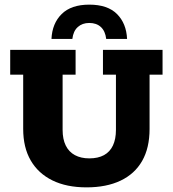

<svg xmlns="http://www.w3.org/2000/svg" viewBox="-20 -798 746 828"><path d="M353 10Q267 10 206 -20Q145 -50 112.5 -106Q80 -162 80 -242V-476H24V-583H306V-476H250V-238Q250 -198 263.5 -170.5Q277 -143 303 -129Q329 -115 365 -115Q403 -115 428.5 -129Q454 -143 467 -170.5Q480 -198 480 -238V-476H424V-583H681V-476H625V-242Q625 -160 593 -104Q561 -48 500 -19Q439 10 353 10ZM202 -630Q205 -697 246 -737.5Q287 -778 365 -778Q444 -778 484.5 -737.5Q525 -697 528 -630H438Q434 -664 415 -681.5Q396 -699 365 -699Q335 -699 315.5 -681.5Q296 -664 292 -630Z"/></svg>

Font: Rokkitt SemiBold ExtraBold
Style: Regular
Weight: 800
Version: Version 3.103